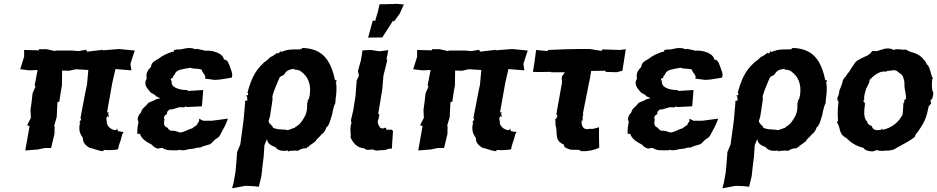

<svg xmlns="http://www.w3.org/2000/svg" viewBox="-20 -797 5008 1026"><path d="M532 11C529 7 538 9 533 4C553 6 571 6 587 4C595 3 604 3 611 1C613 -9 615 -19 619 -31C631 -59 628 -76 641 -92C633 -92 623 -94 611 -96L604 -113C607 -103 598 -100 593 -102C577 -104 560 -116 555 -129C550 -132 552 -144 548 -166L554 -176L562 -172L558 -191L563 -195L552 -197L580 -354L597 -428L682 -421L677 -456L700 -527L616 -535L528 -528L532 -531L446 -521L440 -531L400 -524L363 -527H277L275 -524L229 -534H187L189 -528L109 -530V-494L88 -427L137 -421L181 -423L165 -340L170 -336L154 -298L149 -253L143 -210L145 -167L125 -128L138 -123C130 -80 123 -36 115 7L180 2L219 -6H253L271 -81L272 -123H269L283 -171L287 -251L297 -254L303 -294V-296L311 -341L312 -420L349 -419L385 -427L452 -423L445 -345L437 -308L411 -172L410 -166L414 -158L405 -146C405 -141 410 -137 409 -141C411 -138 415 -139 407 -138C399 -99 408 -82 423 -59C421 -34 442 -17 457 -8C481 -3 504 9 532 11Z M964 -223 970 -228 981 -225 1059 -229 1066 -316 985 -311 979 -316C937 -316 893 -329 897 -363C895 -368 897 -364 892 -371C892 -378 899 -380 906 -383C899 -389 912 -391 916 -405C924 -423 953 -428 998 -435C1015 -427 1034 -433 1057 -425C1062 -404 1085 -394 1075 -377L1128 -370L1156 -372L1218 -382C1227 -401 1214 -423 1206 -448C1202 -453 1199 -479 1176 -479C1177 -490 1165 -502 1156 -508C1143 -517 1112 -529 1075 -526C1059 -532 1042 -532 1035 -536C1026 -536 1027 -531 1017 -536C1005 -542 984 -540 981 -540C958 -537 943 -530 927 -533C917 -532 918 -528 910 -531C910 -526 909 -523 910 -522C882 -517 844 -498 830 -485C812 -473 789 -467 787 -440C774 -425 757 -410 764 -377C747 -349 761 -331 783 -305C787 -299 809 -293 817 -280C822 -282 825 -277 838 -270C827 -272 817 -269 800 -259C787 -253 779 -251 772 -247C759 -226 737 -219 734 -197C722 -185 709 -162 720 -147C717 -129 712 -107 714 -79C720 -87 721 -81 729 -80C735 -56 763 -38 791 -24C801 -12 814 -3 828 -3C829 -5 846 -7 849 -6C869 9 896 6 932 6C927 6 931 11 935 3C949 7 966 8 989 0C1000 -1 1013 -1 1034 -8C1034 -8 1048 -10 1046 -7C1071 -19 1085 -20 1104 -27C1113 -32 1122 -49 1140 -58C1152 -66 1156 -74 1160 -83C1172 -105 1187 -130 1198 -163L1114 -152H1065L1044 -163C1045 -147 1044 -147 1035 -138C1040 -129 1015 -120 1007 -111C984 -106 965 -90 942 -89C931 -92 912 -101 897 -98C889 -99 880 -105 876 -114C853 -122 855 -138 859 -161C850 -169 864 -186 872 -186C873 -204 875 -202 886 -212C908 -210 930 -226 948 -224C954 -224 959 -223 964 -223Z M1521 7C1520 16 1516 15 1521 14L1524 10C1535 9 1558 6 1572 9C1588 -2 1601 -5 1619 -5C1620 -5 1623 -18 1626 -10C1636 -24 1648 -26 1667 -43C1669 -53 1690 -66 1698 -79C1706 -84 1720 -98 1723 -115C1735 -124 1741 -138 1748 -164C1758 -186 1756 -216 1773 -248C1768 -245 1775 -254 1773 -265C1778 -298 1780 -328 1776 -355C1767 -353 1780 -360 1779 -365C1773 -372 1776 -373 1770 -366C1771 -375 1769 -374 1767 -374C1769 -380 1767 -386 1764 -387C1765 -390 1771 -384 1760 -397C1761 -392 1767 -395 1766 -389C1742 -476 1705 -538 1593 -541C1596 -530 1584 -535 1590 -537C1591 -541 1586 -535 1584 -533C1543 -533 1519 -535 1482 -519C1482 -524 1482 -517 1475 -526C1478 -515 1474 -518 1464 -510C1465 -512 1462 -515 1462 -515C1446 -505 1439 -496 1426 -493C1405 -470 1388 -464 1387 -459C1340 -418 1318 -361 1302 -300C1305 -303 1307 -297 1305 -288C1297 -289 1300 -288 1295 -287L1300 -279L1302 -261L1289 -257L1290 -251L1282 -159L1276 -113L1264 -25L1247 16L1243 71L1238 125L1228 180L1220 209L1292 196L1338 198L1363 201L1377 143L1382 96C1384 77 1387 59 1389 40L1393 -21L1407 -55C1408 -32 1425 -20 1453 -10C1462 5 1484 13 1521 7ZM1510 -103 1505 -104C1473 -106 1458 -105 1438 -115C1438 -127 1421 -129 1415 -149L1423 -176L1437 -269L1433 -266C1436 -271 1439 -274 1435 -281C1442 -309 1462 -356 1474 -383C1480 -391 1494 -394 1497 -397C1512 -421 1522 -425 1555 -430C1548 -428 1556 -423 1552 -425C1569 -425 1582 -423 1601 -405C1596 -408 1601 -408 1602 -403C1600 -401 1603 -405 1602 -404C1636 -373 1645 -322 1631 -270C1624 -260 1626 -263 1623 -256L1626 -253C1626 -251 1621 -246 1621 -249C1622 -216 1621 -205 1612 -181C1596 -151 1584 -133 1561 -120C1565 -122 1557 -121 1557 -115C1531 -107 1517 -98 1510 -103Z M1968 2C1976 -1 1972 4 1979 5H1982C1991 12 2019 2 2031 6C2045 5 2059 -7 2074 -2L2080 -98L2070 -105C2063 -104 2055 -103 2047 -103L2040 -116C2030 -108 2012 -109 2008 -120C2000 -133 1995 -145 2002 -159L2006 -178L2008 -185L2001 -188L2023 -321L2029 -393L2050 -478H2045L2055 -529L2008 -523L1962 -530L1917 -528L1909 -476L1893 -418L1898 -392L1886 -367L1880 -286L1868 -209L1855 -153L1858 -143C1849 -147 1861 -147 1858 -135C1858 -141 1852 -137 1857 -138C1847 -102 1858 -78 1853 -65C1865 -32 1891 -6 1927 -4C1938 7 1949 3 1968 2ZM2008 -774 2000 -737 1986 -690 1988 -686 1972 -687 1947 -596 2023 -597C2042 -626 2061 -656 2080 -686L2086 -683L2116 -724L2138 -773L2095 -777L2093 -776Z M2632 11C2629 7 2638 9 2633 4C2653 6 2671 6 2687 4C2695 3 2704 3 2711 1C2713 -9 2715 -19 2719 -31C2731 -59 2728 -76 2741 -92C2733 -92 2723 -94 2711 -96L2704 -113C2707 -103 2698 -100 2693 -102C2677 -104 2660 -116 2655 -129C2650 -132 2652 -144 2648 -166L2654 -176L2662 -172L2658 -191L2663 -195L2652 -197L2680 -354L2697 -428L2782 -421L2777 -456L2800 -527L2716 -535L2628 -528L2632 -531L2546 -521L2540 -531L2500 -524L2463 -527H2377L2375 -524L2329 -534H2287L2289 -528L2209 -530V-494L2188 -427L2237 -421L2281 -423L2265 -340L2270 -336L2254 -298L2249 -253L2243 -210L2245 -167L2225 -128L2238 -123C2230 -80 2223 -36 2215 7L2280 2L2319 -6H2353L2371 -81L2372 -123H2369L2383 -171L2387 -251L2397 -254L2403 -294V-296L2411 -341L2412 -420L2449 -419L2485 -427L2552 -423L2545 -345L2537 -308L2511 -172L2510 -166L2514 -158L2505 -146C2505 -141 2510 -137 2509 -141C2511 -138 2515 -139 2507 -138C2499 -99 2508 -82 2523 -59C2521 -34 2542 -17 2557 -8C2581 -3 2604 9 2632 11Z M3074 4C3075 5 3087 9 3078 15L3082 10C3084 3 3087 12 3089 11C3123 12 3157 5 3182 -8L3181 -65V-117C3157 -110 3146 -106 3133 -109C3097 -99 3086 -123 3088 -152C3098 -155 3095 -153 3093 -160L3094 -168V-178L3099 -186H3094L3134 -387L3139 -418L3218 -419L3214 -413L3275 -411L3306 -419L3324 -534L3294 -530C3262 -531 3232 -532 3200 -533L3194 -525L3133 -535H3068L3009 -534L2908 -530L2906 -524L2845 -530L2834 -450L2828 -413L2856 -412L2924 -413L2926 -411H2999L2982 -387L2983 -355L2953 -187L2959 -178L2953 -164L2946 -158C2952 -149 2944 -132 2952 -116C2955 -96 2953 -77 2958 -58C2964 -39 2981 -29 2995 -23C2990 -13 3005 -5 3016 -2C3029 7 3057 2 3074 4Z M3584 -223 3590 -228 3601 -225 3679 -229 3686 -316 3605 -311 3599 -316C3557 -316 3513 -329 3517 -363C3515 -368 3517 -364 3512 -371C3512 -378 3519 -380 3526 -383C3519 -389 3532 -391 3536 -405C3544 -423 3573 -428 3618 -435C3635 -427 3654 -433 3677 -425C3682 -404 3705 -394 3695 -377L3748 -370L3776 -372L3838 -382C3847 -401 3834 -423 3826 -448C3822 -453 3819 -479 3796 -479C3797 -490 3785 -502 3776 -508C3763 -517 3732 -529 3695 -526C3679 -532 3662 -532 3655 -536C3646 -536 3647 -531 3637 -536C3625 -542 3604 -540 3601 -540C3578 -537 3563 -530 3547 -533C3537 -532 3538 -528 3530 -531C3530 -526 3529 -523 3530 -522C3502 -517 3464 -498 3450 -485C3432 -473 3409 -467 3407 -440C3394 -425 3377 -410 3384 -377C3367 -349 3381 -331 3403 -305C3407 -299 3429 -293 3437 -280C3442 -282 3445 -277 3458 -270C3447 -272 3437 -269 3420 -259C3407 -253 3399 -251 3392 -247C3379 -226 3357 -219 3354 -197C3342 -185 3329 -162 3340 -147C3337 -129 3332 -107 3334 -79C3340 -87 3341 -81 3349 -80C3355 -56 3383 -38 3411 -24C3421 -12 3434 -3 3448 -3C3449 -5 3466 -7 3469 -6C3489 9 3516 6 3552 6C3547 6 3551 11 3555 3C3569 7 3586 8 3609 0C3620 -1 3633 -1 3654 -8C3654 -8 3668 -10 3666 -7C3691 -19 3705 -20 3724 -27C3733 -32 3742 -49 3760 -58C3772 -66 3776 -74 3780 -83C3792 -105 3807 -130 3818 -163L3734 -152H3685L3664 -163C3665 -147 3664 -147 3655 -138C3660 -129 3635 -120 3627 -111C3604 -106 3585 -90 3562 -89C3551 -92 3532 -101 3517 -98C3509 -99 3500 -105 3496 -114C3473 -122 3475 -138 3479 -161C3470 -169 3484 -186 3492 -186C3493 -204 3495 -202 3506 -212C3528 -210 3550 -226 3568 -224C3574 -224 3579 -223 3584 -223Z M4141 7C4140 16 4136 15 4141 14L4144 10C4155 9 4178 6 4192 9C4208 -2 4221 -5 4239 -5C4240 -5 4243 -18 4246 -10C4256 -24 4268 -26 4287 -43C4289 -53 4310 -66 4318 -79C4326 -84 4340 -98 4343 -115C4355 -124 4361 -138 4368 -164C4378 -186 4376 -216 4393 -248C4388 -245 4395 -254 4393 -265C4398 -298 4400 -328 4396 -355C4387 -353 4400 -360 4399 -365C4393 -372 4396 -373 4390 -366C4391 -375 4389 -374 4387 -374C4389 -380 4387 -386 4384 -387C4385 -390 4391 -384 4380 -397C4381 -392 4387 -395 4386 -389C4362 -476 4325 -538 4213 -541C4216 -530 4204 -535 4210 -537C4211 -541 4206 -535 4204 -533C4163 -533 4139 -535 4102 -519C4102 -524 4102 -517 4095 -526C4098 -515 4094 -518 4084 -510C4085 -512 4082 -515 4082 -515C4066 -505 4059 -496 4046 -493C4025 -470 4008 -464 4007 -459C3960 -418 3938 -361 3922 -300C3925 -303 3927 -297 3925 -288C3917 -289 3920 -288 3915 -287L3920 -279L3922 -261L3909 -257L3910 -251L3902 -159L3896 -113L3884 -25L3867 16L3863 71L3858 125L3848 180L3840 209L3912 196L3958 198L3983 201L3997 143L4002 96C4004 77 4007 59 4009 40L4013 -21L4027 -55C4028 -32 4045 -20 4073 -10C4082 5 4104 13 4141 7ZM4130 -103 4125 -104C4093 -106 4078 -105 4058 -115C4058 -127 4041 -129 4035 -149L4043 -176L4057 -269L4053 -266C4056 -271 4059 -274 4055 -281C4062 -309 4082 -356 4094 -383C4100 -391 4114 -394 4117 -397C4132 -421 4142 -425 4175 -430C4168 -428 4176 -423 4172 -425C4189 -425 4202 -423 4221 -405C4216 -408 4221 -408 4222 -403C4220 -401 4223 -405 4222 -404C4256 -373 4265 -322 4251 -270C4244 -260 4246 -263 4243 -256L4246 -253C4246 -251 4241 -246 4241 -249C4242 -216 4241 -205 4232 -181C4216 -151 4204 -133 4181 -120C4185 -122 4177 -121 4177 -115C4151 -107 4137 -98 4130 -103Z M4452 -273 4458 -269 4452 -262C4455 -268 4458 -251 4461 -255C4455 -210 4456 -176 4458 -159C4455 -150 4462 -149 4452 -146C4464 -123 4466 -113 4468 -102C4476 -76 4487 -68 4503 -59C4525 -37 4554 -16 4594 -7C4603 8 4626 12 4642 12C4651 13 4651 3 4650 11C4659 5 4669 3 4680 9C4684 6 4699 13 4703 8C4735 9 4756 5 4768 -5C4815 -31 4845 -46 4868 -65C4874 -86 4885 -90 4887 -96C4924 -150 4930 -168 4943 -230C4948 -233 4955 -245 4955 -242C4953 -248 4960 -246 4952 -256C4954 -261 4955 -266 4962 -270C4965 -280 4966 -290 4968 -300C4957 -319 4960 -352 4961 -370C4956 -374 4964 -368 4965 -382C4965 -385 4953 -385 4961 -389C4953 -400 4952 -431 4937 -450C4930 -451 4927 -473 4917 -477C4905 -497 4876 -512 4859 -516C4847 -518 4840 -522 4818 -533C4804 -527 4776 -540 4755 -530C4744 -539 4715 -541 4700 -534C4680 -530 4664 -520 4654 -524C4642 -526 4639 -525 4634 -515C4634 -515 4620 -500 4603 -495C4586 -487 4582 -485 4568 -477C4550 -468 4547 -458 4529 -432C4522 -419 4516 -411 4505 -398C4501 -385 4484 -379 4482 -358C4477 -342 4474 -331 4467 -318C4463 -304 4464 -283 4452 -273ZM4811 -262C4811 -261 4817 -255 4808 -246C4806 -235 4807 -210 4803 -184C4785 -150 4752 -114 4694 -103C4696 -106 4695 -111 4695 -111C4685 -102 4693 -103 4683 -103C4663 -99 4644 -102 4638 -124C4627 -127 4613 -137 4615 -146C4593 -166 4597 -201 4603 -249C4601 -244 4595 -242 4601 -248C4589 -257 4593 -262 4598 -260V-265C4596 -282 4602 -302 4606 -313C4606 -327 4628 -350 4627 -370C4654 -399 4685 -420 4716 -414C4719 -415 4718 -419 4730 -420C4730 -420 4731 -430 4726 -417C4738 -423 4741 -419 4733 -417C4762 -427 4770 -421 4786 -407C4800 -397 4804 -396 4808 -378C4813 -369 4813 -355 4814 -326C4818 -307 4821 -291 4822 -269C4820 -266 4815 -264 4811 -262Z"/></svg>

Font: Asimov Print
Style: DIt
Weight: 250
Width: 0
Designer: Google
Version: Version 2.000980: 2014